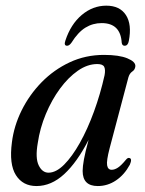

<svg xmlns="http://www.w3.org/2000/svg" viewBox="-20 -632 500 661"><path d="M357.5 -122Q346 -78 348.8 -62.8Q351.5 -47.5 364.5 -47.5Q374.5 -47.5 385.8 -54.8Q397 -62 413.5 -82Q420 -90 425.5 -88Q436 -86 427 -65Q408 -30 379.2 -10.8Q350.5 8.5 316.5 8.5Q264.5 8.5 264.5 -43.5Q264.5 -58.5 269 -83.5Q273.5 -108.5 285 -150.5Q245.5 -73.5 201 -32.5Q156.5 8.5 105.5 8.5Q58.5 8.5 34.8 -29Q11 -66.5 21 -142Q28 -198.5 54.5 -252Q81 -305.5 123.2 -348.8Q165.5 -392 220 -417.5Q274.5 -443 338 -443Q390 -443 418.5 -431.2Q447 -419.5 446 -404Q445 -392 435.5 -385.8Q426 -379.5 422 -365.5ZM110 -139.5Q101 -88 113.2 -62.8Q125.5 -37.5 147 -37.5Q173 -37.5 200.8 -65.2Q228.5 -93 255 -140.2Q281.5 -187.5 303.5 -247.8Q325.5 -308 340 -373Q343.5 -392 338.8 -401.8Q334 -411.5 315 -411.5Q281 -411.5 248 -388.5Q215 -365.5 186.5 -326.8Q158 -288 137.8 -239.5Q117.5 -191 110 -139.5ZM330 -552.5Q299.5 -552.5 274 -536.8Q248.5 -521 226 -485Q218.5 -474.5 211 -474.5Q199 -474.5 205 -492Q223.5 -548.5 261.5 -580.5Q299.5 -612.5 346 -612.5Q392.5 -612.5 413.5 -580.2Q434.5 -548 423.5 -491Q420.5 -474.5 409 -474.5Q400.5 -474.5 399 -485Q395 -552.5 330 -552.5Z"/></svg>

Font: Fraunces 144pt Soft
Style: Italic
Weight: 400
Italic angle: -16°
Version: Version 1.000;[b76b70a41]